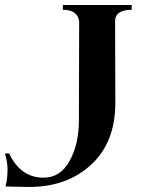

<svg xmlns="http://www.w3.org/2000/svg" viewBox="-224 -545 567 764"><path d="M26 -506V-525H300V-506Q234 -506 234 -460L235 -136Q235 21 139 110Q43 199 -109 199Q-135 199 -162 198Q-189 197 -202 197Q-194 166 -194 129Q-194 101 -204 66L-188 65Q-142 162 -51 162Q17 162 53.5 94.5Q90 27 90 -66L91 -459Q86 -506 26 -506Z"/></svg>

Font: Uncial Antiqua
Style: Regular
Weight: 400
Designer: Astigmatic (AOETI)
Foundry: Astigmatic (AOETI)
Version: Version 1.000